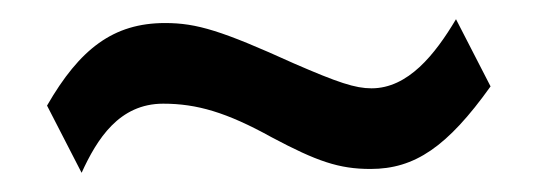

<svg xmlns="http://www.w3.org/2000/svg" viewBox="-20 -353 560 200"><path d="M455 -333C433 -296 405 -261 367 -261C350 -261 332 -267 286 -287C211 -321 185 -329 152 -329C98 -329 63 -302 29 -243L65 -173C81 -208 104 -245 150 -245C185 -245 216 -236 263 -210C310 -185 333 -177 366 -177C412 -177 446 -200 491 -263Z"/></svg>

Font: XITS
Style: Bold
Weight: 700
Designer: MicroPress Inc., with final additions and corrections provided by Coen Hoffman, Elsevier (retired)
Version: Version 1.302